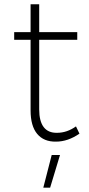

<svg xmlns="http://www.w3.org/2000/svg" viewBox="-20 -657 412 892"><path d="M240.2 1Q183.6 2 152.8 -34.9Q122.1 -71.8 122.1 -144V-472.2H45.9V-507.8H122.1V-637.2H162.1V-507.8H338.9V-472.2H162.1V-148.9Q162.1 -93.8 183.1 -66.4Q204.1 -39.1 245.1 -40Q291 -40 333 -69.8L349.1 -36.1Q295.4 1 240.2 1ZM181.2 214.8 220.2 63H258.8L212.9 214.8Z"/></svg>

Font: Montserrat-Arabic ExtraLight
Style: Regular
Weight: 275
Designer: Mohamed Gaber
Foundry: Kief Type Foundry
Version: Version 5.008;PS 005.008;hotconv 1.0.88;makeotf.lib2.5.64775